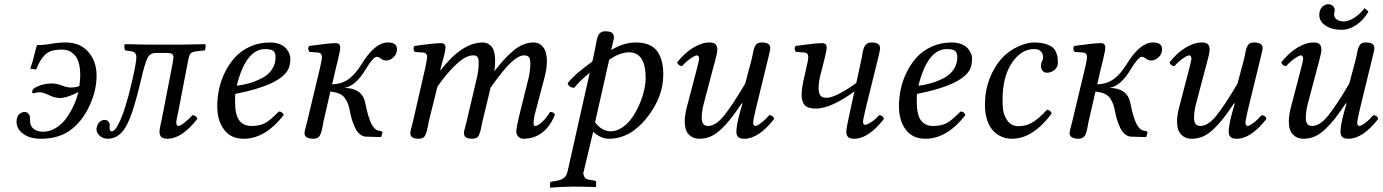

<svg xmlns="http://www.w3.org/2000/svg" viewBox="-20 -637 6445 895"><path d="M120.1 -84V-73.2Q120.1 -50.3 136.5 -36.6Q152.8 -22.9 181.2 -22.9Q211.9 -22.9 240.5 -40.5Q269 -58.1 289.3 -86.4Q309.6 -114.7 323.7 -145.8Q337.9 -176.8 345.2 -208Q293 -180.2 257.8 -180.2Q236.3 -180.2 208 -193.6Q179.7 -207 164.1 -207Q157.7 -207 147.7 -204.6Q137.7 -202.1 134.8 -202.1Q127.9 -202.1 130.9 -214.8Q133.8 -226.6 162.6 -237.3Q191.4 -248 221.2 -248Q243.2 -248 268.1 -238.5Q293 -229 310.1 -229Q333 -229 350.1 -235.8Q354 -268.1 354 -286.1Q354 -319.8 346.9 -345.2Q339.8 -370.6 320.1 -388.2Q300.3 -405.8 269 -405.8Q241.2 -405.8 222.4 -400.4Q203.6 -395 189.9 -381.6Q176.3 -368.2 168 -353.8Q159.7 -339.4 147.9 -313L121.1 -316.9Q127.9 -336.4 131.8 -350.3Q135.7 -364.3 141.1 -385.7L151.9 -426.8Q184.1 -426.8 218.3 -432.9Q252.4 -439 286.1 -439Q353.5 -439 391.8 -395Q430.2 -351.1 430.2 -284.2Q430.2 -217.8 399.4 -148.7Q368.7 -79.6 316.9 -37.1Q259.8 9.8 170.9 9.8Q120.1 9.8 88.6 -12.9Q57.1 -35.6 57.1 -69.8Q57.1 -83.5 61.5 -93.3Q65.9 -103 72.5 -107.4Q79.1 -111.8 84.2 -113.5Q89.4 -115.2 92.8 -115.2Q98.6 -115.2 104 -113.5Q109.4 -111.8 114.7 -104.2Q120.1 -96.7 120.1 -84Z M740.7 -115.2 784.7 -341.8Q788.6 -366.2 788.6 -370.1Q788.6 -381.3 781.7 -385.7Q774.9 -390.1 757.8 -390.1H704.6Q679.7 -390.1 667.5 -366.2Q655.3 -342.3 637.7 -266.1Q603 -117.7 574.7 -62Q541 9.8 481.9 9.8Q460.9 9.8 445.3 -3.7Q429.7 -17.1 429.7 -35.2Q429.7 -40 430.7 -42Q433.6 -57.6 443.8 -67.9Q454.1 -78.1 467.8 -78.1Q478.5 -78.1 485.1 -70.6Q491.7 -63 491.7 -51.8Q491.7 -48.8 490.7 -47.9Q489.3 -24.9 500.5 -24.9Q515.6 -24.9 532.7 -60.1Q563.5 -118.7 595.7 -258.8Q615.7 -346.2 615.7 -371.1Q615.7 -378.4 613.3 -383.5Q610.8 -388.7 608.6 -391.4Q606.4 -394 598.6 -396.2Q590.8 -398.4 587.6 -398.9Q584.5 -399.4 572.3 -400.9Q567.4 -401.4 564.9 -401.9Q560.5 -404.8 559.6 -416.3Q558.6 -427.7 562.5 -431.2Q636.7 -429.2 658.7 -429.2H839.8L937.5 -431.2Q939 -424.8 938 -414.1Q937 -403.3 933.6 -401.9L904.8 -398.9Q877.9 -396.5 870.1 -389.6Q862.3 -382.8 856.9 -355L812.5 -124L807.6 -100.6Q804.7 -86.9 803.2 -78.9Q801.8 -70.8 801.8 -66.9Q801.8 -49.8 811.5 -49.8Q819.3 -49.8 838.9 -64.5Q858.4 -79.1 877 -100.1Q894 -100.1 899.9 -83Q827.6 9.8 760.7 9.8Q739.7 9.8 731.7 1.2Q723.6 -7.3 723.6 -22.9Q723.6 -31.2 726.6 -46.4Q729.5 -61.5 734.1 -82.3Q738.8 -103 740.7 -115.2Z M1264.6 -370.1Q1264.6 -391.6 1253.9 -399.9Q1243.2 -408.2 1215.8 -408.2Q1126 -408.2 1083.5 -237.3Q1115.7 -241.2 1144.5 -249.8Q1173.3 -258.3 1201.9 -273.2Q1230.5 -288.1 1247.6 -313.2Q1264.6 -338.4 1264.6 -370.1ZM1076.7 -199.2Q1075.7 -191.4 1075.7 -165Q1075.7 -101.1 1095.5 -75.4Q1115.2 -49.8 1151.9 -49.8Q1189 -49.8 1213.6 -62.3Q1238.3 -74.7 1279.8 -117.2Q1295.9 -117.2 1302.7 -101.1Q1216.8 9.8 1115.7 9.8Q1056.2 9.8 1024.4 -32.7Q992.7 -75.2 992.7 -142.1Q992.7 -181.6 1001.2 -221.9Q1009.8 -262.2 1029.3 -301.5Q1048.8 -340.8 1076.7 -371.1Q1104.5 -401.4 1146.5 -420.2Q1188.5 -439 1238.8 -439Q1264.2 -439 1283.7 -431.2Q1303.2 -423.3 1313.5 -411.4Q1323.7 -399.4 1328.6 -387.5Q1333.5 -375.5 1333.5 -365.2Q1333.5 -332.5 1323.2 -313Q1284.2 -239.7 1076.7 -199.2Z M1735.4 -372.1Q1728 -372.1 1714.6 -356.9Q1701.2 -341.8 1687.5 -318.8Q1639.2 -235.4 1584.5 -227.1Q1668.5 -227.1 1682.6 -157.2Q1686 -138.7 1690.4 -121.1Q1694.8 -103.5 1702.4 -81.1Q1710 -58.6 1721.2 -44.2Q1732.4 -29.8 1745.6 -27.8L1752.4 -26.9Q1762.7 -24.9 1762.7 -19L1757.3 0L1755.4 2L1686.5 0Q1670.4 -0.5 1657 -12Q1643.6 -23.4 1635 -42Q1626.5 -60.5 1621.1 -77.6Q1615.7 -94.7 1612.3 -112.8Q1607.9 -136.7 1603.5 -149.4Q1598.6 -163.1 1589.1 -177.7Q1579.6 -192.4 1562.5 -200Q1545.4 -207.5 1520 -210L1488.3 -71.8Q1486.8 -64.9 1484.6 -52.7Q1482.4 -40.5 1481 -33.4Q1479.5 -26.4 1476.3 -17.1Q1473.1 -7.8 1469.2 -2.7Q1465.3 2.4 1458.5 6.1Q1451.7 9.8 1442.4 9.8Q1399.4 9.8 1399.4 -17.1Q1399.4 -21.5 1401.4 -30Q1403.3 -38.6 1407.2 -52.2L1412.1 -71.8L1471.7 -320.8Q1480.5 -357.4 1480.5 -372.1Q1480.5 -390.6 1462.4 -392.1L1422.4 -395Q1411.6 -411.6 1421.4 -422.9L1455.1 -427.2L1489.7 -431.6Q1502 -433.1 1518.1 -434.6Q1534.2 -436 1545.4 -436Q1565.9 -436 1565.9 -415Q1565.9 -407.2 1563.2 -394Q1560.5 -380.9 1554.7 -355.5L1545.9 -320.3L1528.3 -244.1Q1573.7 -245.1 1606 -269Q1637.7 -292.5 1665.5 -337.9Q1727.5 -439 1787.6 -439Q1830.6 -439 1830.6 -408.2Q1830.6 -385.3 1814.2 -370.1Q1797.9 -355 1781.7 -355Q1765.6 -355 1755.9 -363.5Q1746.1 -372.1 1735.4 -372.1Z M1962.4 -320.8Q1971.2 -362.3 1971.2 -372.1Q1971.2 -379.9 1966.6 -385.7Q1961.9 -391.6 1953.1 -392.1L1913.1 -395Q1902.3 -411.6 1912.1 -422.9L1945.3 -427.2L1980.5 -431.6Q1992.7 -433.1 2008.8 -434.6Q2024.9 -436 2036.1 -436Q2056.6 -436 2056.6 -415Q2056.6 -409.2 2054.4 -397.9Q2052.2 -386.7 2049.8 -376.5L2042 -348.6Q2037.1 -330.6 2034.7 -320.3L2032.2 -311L2034.2 -310.1Q2134.3 -439 2230.5 -439Q2255.4 -439 2271.7 -419.4Q2288.1 -399.9 2288.1 -352.1Q2288.1 -326.7 2284.2 -305.2Q2309.6 -336.9 2328.4 -357.7Q2347.2 -378.4 2370.8 -398.9Q2394.5 -419.4 2418.7 -429.2Q2442.9 -439 2468.3 -439Q2494.1 -439 2511.7 -417.5Q2529.3 -396 2529.3 -352.1Q2529.3 -318.8 2519 -278.8L2472.2 -101.1Q2467.3 -82.5 2467.3 -61Q2467.3 -49.8 2474.1 -49.8Q2487.3 -49.8 2506.8 -68.1Q2526.4 -86.4 2544.4 -115.2Q2563.5 -115.2 2566.4 -101.1Q2520 9.8 2418.5 9.8Q2406.7 9.8 2396.7 0.2Q2386.7 -9.3 2386.7 -23.4Q2386.7 -43 2404.3 -113.8L2443.4 -271Q2452.1 -306.2 2452.1 -341.8Q2452.1 -363.3 2445.3 -371.1Q2438.5 -378.9 2423.3 -378.9Q2397.9 -378.9 2363 -346.7Q2328.1 -314.5 2267.1 -229L2229 -71.8Q2227.1 -64.5 2224.4 -49.3Q2221.7 -34.2 2219.5 -26.1Q2217.3 -18.1 2213.1 -8.5Q2209 1 2201.4 5.4Q2193.8 9.8 2183.1 9.8Q2160.6 9.8 2151.6 2.9Q2142.6 -3.9 2142.6 -17.1Q2142.6 -21.5 2144.5 -30Q2146.5 -38.6 2150.4 -52.2L2155.3 -71.8L2203.1 -274.9Q2211.4 -312.5 2211.4 -341.8Q2211.4 -363.8 2205.8 -371.3Q2200.2 -378.9 2185.1 -378.9Q2167.5 -378.9 2145.3 -366.7Q2123 -354.5 2089.6 -320.3Q2056.2 -286.1 2019 -232.9L1979 -71.8Q1977.1 -64 1974.6 -48.8Q1971.7 -34.2 1969.5 -26.1Q1967.3 -18.1 1963.1 -8.5Q1959 1 1951.4 5.4Q1943.8 9.8 1933.1 9.8Q1910.6 9.8 1901.6 2.9Q1892.6 -3.9 1892.6 -17.1Q1892.6 -21.5 1894.5 -30Q1896.5 -38.6 1900.4 -52.2L1905.3 -71.8Z M2829.1 -403.8Q2887.7 -439 2943.8 -439Q2980 -439 3005.9 -427.7Q3031.7 -416.5 3045.7 -395.3Q3059.6 -374 3065.7 -348.1Q3071.8 -322.3 3071.8 -289.1Q3071.8 -181.6 2991.2 -83Q2915.5 9.8 2817.9 9.8Q2797.4 9.8 2777.6 0Q2757.8 -9.8 2745.1 -22.9L2701.2 161.1Q2697.8 170.9 2700.2 178.2Q2702.6 185.5 2705.1 189.7Q2707.5 193.8 2713.6 196.5Q2719.7 199.2 2723.9 200.2Q2728 201.2 2733.9 202.1L2752.9 205.1Q2758.8 206.5 2758.8 212.9V232.9L2756.8 234.9Q2689 232.9 2649.9 232.9Q2633.8 232.9 2607.9 234.1Q2582 235.4 2564 236.3L2545.9 237.8L2543.9 235.8V216.8Q2543.9 210.9 2554.2 209L2572.8 206.1Q2597.2 202.1 2609.1 192.1Q2621.1 182.1 2626 161.1L2729 -297.9Q2679.2 -256.8 2657.2 -228Q2631.8 -228 2626 -249Q2645.5 -273.4 2672.4 -296.6Q2699.2 -319.8 2741.2 -350.1L2753.9 -409.2Q2755.4 -416 2757.3 -428.2L2761.2 -447.3Q2762.2 -454.6 2765.6 -464.1Q2769 -473.6 2772.9 -478.8Q2776.9 -483.9 2783.7 -487.5Q2790.5 -491.2 2799.8 -491.2Q2822.8 -491.2 2832.3 -484.4Q2841.8 -477.5 2841.8 -463.9Q2841.8 -458.5 2839.4 -447.8L2833.5 -423.8Q2830.6 -410.6 2829.1 -403.8ZM2989.7 -272.9Q2989.7 -393.1 2912.1 -393.1Q2894.5 -393.1 2876.2 -387.2Q2857.9 -381.3 2846.9 -375.2Q2835.9 -369.1 2819.8 -358.9L2753.9 -66.9Q2784.7 -24.9 2828.1 -24.9Q2856 -24.9 2883.8 -44.9Q2911.6 -64.5 2932.1 -96.7Q2959.5 -139.6 2974.6 -187.5Q2989.7 -235.4 2989.7 -272.9Z M3557.6 -352.1 3502 -124Q3490.7 -74.2 3490.7 -66.9Q3490.7 -49.8 3501 -49.8Q3508.8 -49.8 3528.1 -64.2Q3547.4 -78.6 3565.9 -100.1Q3583 -100.1 3588.9 -83Q3516.6 9.8 3449.7 9.8Q3428.7 9.8 3420.7 1.2Q3412.6 -7.3 3412.6 -22.9Q3412.6 -52.7 3429.7 -115.2L3440.9 -153.8L3438 -155.8Q3408.2 -111.8 3387.5 -85.2Q3366.7 -58.6 3341.8 -34.9Q3316.9 -11.2 3292.2 -0.7Q3267.6 9.8 3238.8 9.8Q3210 9.8 3190.9 -10Q3171.9 -29.8 3171.9 -69.8Q3171.9 -100.1 3181.6 -137.2L3225.6 -305.2Q3238.8 -355.5 3238.8 -361.8Q3238.8 -378.9 3228.5 -378.9Q3220.2 -378.9 3199 -364.3Q3177.7 -349.6 3159.7 -329.1Q3142.6 -329.1 3136.7 -346.2Q3170.9 -390.1 3211.2 -414.6Q3251.5 -439 3287.6 -439Q3308.1 -439 3315.9 -430.4Q3323.7 -421.9 3323.7 -405.8Q3323.7 -397.5 3320.6 -382.8Q3317.4 -368.2 3311.5 -345.7L3302.7 -314L3259.8 -150.9Q3251 -116.2 3251 -86.9Q3251 -49.8 3280.8 -49.8Q3315.4 -49.8 3353.5 -95.9Q3391.6 -142.1 3453.6 -247.1L3482.9 -356.9Q3485.4 -365.2 3488 -379.6Q3490.7 -394 3492.7 -402.6Q3494.6 -411.1 3499 -420.7Q3503.4 -430.2 3510.7 -434.6Q3518.1 -439 3528.8 -439Q3551.8 -439 3561.3 -432.4Q3570.8 -425.8 3570.8 -412.1Q3570.8 -405.3 3564.7 -381.3Q3558.6 -357.4 3557.6 -352.1Z M3813 -320.3 3805.7 -293Q3795.9 -254.4 3795.9 -227.1Q3795.9 -204.1 3803.5 -192.6Q3811 -181.2 3834 -181.2Q3856.4 -181.2 3896.5 -202.6Q3936.5 -224.1 3971.7 -250.5L3994.6 -356.9Q3996.1 -363.8 3998.5 -376L4001.5 -395.5Q4002.9 -402.3 4006.3 -411.9Q4009.8 -421.4 4013.7 -426.5Q4017.6 -431.6 4024.4 -435.3Q4031.2 -439 4040.5 -439Q4063.5 -439 4073 -432.4Q4082.5 -425.8 4082.5 -412.1Q4082.5 -406.7 4080.1 -396L4074.7 -372.1Q4071.3 -358.9 4069.8 -352.1L4013.7 -124Q4002.9 -76.7 4002.9 -71.8Q4002.9 -55.2 4012.7 -55.2Q4021.5 -55.2 4040.8 -67.4Q4060.1 -79.6 4077.6 -100.1Q4094.7 -100.1 4100.6 -83Q4028.3 9.8 3961.9 9.8Q3940.9 9.8 3932.9 1.2Q3924.8 -7.3 3924.8 -22.9Q3924.8 -37.1 3941.9 -115.2L3962.9 -211.4Q3920.9 -179.2 3871.6 -155Q3822.3 -130.9 3782.7 -130.9Q3745.1 -130.9 3731 -147Q3716.8 -163.1 3716.8 -194.8Q3716.8 -220.2 3723.6 -253.9L3738.8 -320.8Q3747.6 -356.4 3747.6 -372.1Q3747.6 -390.6 3730 -392.1L3689.9 -395Q3679.2 -411.6 3689 -422.9L3722.2 -427.2L3757.3 -431.6Q3769.5 -433.1 3785.6 -434.6Q3801.8 -436 3813 -436Q3833.5 -436 3833.5 -415Q3833.5 -398.4 3813 -320.3Z M4442.4 -370.1Q4442.4 -391.6 4431.6 -399.9Q4420.9 -408.2 4393.6 -408.2Q4303.7 -408.2 4261.2 -237.3Q4293.5 -241.2 4322.3 -249.8Q4351.1 -258.3 4379.6 -273.2Q4408.2 -288.1 4425.3 -313.2Q4442.4 -338.4 4442.4 -370.1ZM4254.4 -199.2Q4253.4 -191.4 4253.4 -165Q4253.4 -101.1 4273.2 -75.4Q4293 -49.8 4329.6 -49.8Q4366.7 -49.8 4391.4 -62.3Q4416 -74.7 4457.5 -117.2Q4473.6 -117.2 4480.5 -101.1Q4394.5 9.8 4293.5 9.8Q4233.9 9.8 4202.1 -32.7Q4170.4 -75.2 4170.4 -142.1Q4170.4 -181.6 4179 -221.9Q4187.5 -262.2 4207 -301.5Q4226.6 -340.8 4254.4 -371.1Q4282.2 -401.4 4324.2 -420.2Q4366.2 -439 4416.5 -439Q4441.9 -439 4461.4 -431.2Q4481 -423.3 4491.2 -411.4Q4501.5 -399.4 4506.3 -387.5Q4511.2 -375.5 4511.2 -365.2Q4511.2 -332.5 4501 -313Q4461.9 -239.7 4254.4 -199.2Z M4697.3 9.8Q4667.5 9.8 4642.1 -2.9Q4616.7 -16.1 4601.1 -38.1Q4571.3 -79.6 4571.3 -148.9Q4571.3 -214.4 4593.3 -271.2Q4615.2 -328.1 4653.3 -368.7Q4683.1 -400.4 4725.1 -419.7Q4767.1 -439 4799.3 -439Q4830.6 -439 4852.5 -432.4Q4874.5 -425.8 4885.7 -416.7Q4897 -407.7 4903.1 -393.1Q4909.2 -378.4 4910.2 -368.2Q4911.1 -357.9 4911.1 -342.8Q4911.1 -324.2 4895.5 -311Q4879.9 -297.9 4859.4 -297.9Q4847.2 -297.9 4839.8 -307.6Q4832.5 -317.4 4832.5 -330.1Q4832.5 -342.3 4837.4 -351.1Q4842.3 -359.4 4842.3 -370.1Q4842.3 -385.3 4834.2 -394.5Q4826.2 -403.8 4817.9 -406Q4809.6 -408.2 4800.3 -408.2Q4739.7 -408.2 4696.5 -343.3Q4653.3 -278.3 4653.3 -170.9Q4653.3 -129.4 4659.4 -108.9Q4665.5 -88.4 4678.2 -71.8Q4696.3 -48.8 4728.5 -48.8Q4765.6 -48.8 4796.4 -68.6Q4827.1 -88.4 4860.4 -125.5Q4867.2 -125.5 4873.8 -120.6Q4880.4 -115.7 4882.3 -108.4Q4844.2 -54.7 4796.4 -22.5Q4748.5 9.8 4697.3 9.8Z M5301.8 -372.1Q5294.4 -372.1 5281 -356.9Q5267.6 -341.8 5253.9 -318.8Q5205.6 -235.4 5150.9 -227.1Q5234.9 -227.1 5249 -157.2Q5252.4 -138.7 5256.8 -121.1Q5261.2 -103.5 5268.8 -81.1Q5276.4 -58.6 5287.6 -44.2Q5298.8 -29.8 5312 -27.8L5318.8 -26.9Q5329.1 -24.9 5329.1 -19L5323.7 0L5321.8 2L5252.9 0Q5236.8 -0.5 5223.4 -12Q5210 -23.4 5201.4 -42Q5192.9 -60.5 5187.5 -77.6Q5182.1 -94.7 5178.7 -112.8Q5174.3 -136.7 5169.9 -149.4Q5165 -163.1 5155.5 -177.7Q5146 -192.4 5128.9 -200Q5111.8 -207.5 5086.4 -210L5054.7 -71.8Q5053.2 -64.9 5051 -52.7Q5048.8 -40.5 5047.4 -33.4Q5045.9 -26.4 5042.7 -17.1Q5039.6 -7.8 5035.6 -2.7Q5031.7 2.4 5024.9 6.1Q5018.1 9.8 5008.8 9.8Q4965.8 9.8 4965.8 -17.1Q4965.8 -21.5 4967.8 -30Q4969.7 -38.6 4973.6 -52.2L4978.5 -71.8L5038.1 -320.8Q5046.9 -357.4 5046.9 -372.1Q5046.9 -390.6 5028.8 -392.1L4988.8 -395Q4978 -411.6 4987.8 -422.9L5021.5 -427.2L5056.2 -431.6Q5068.4 -433.1 5084.5 -434.6Q5100.6 -436 5111.8 -436Q5132.3 -436 5132.3 -415Q5132.3 -407.2 5129.6 -394Q5127 -380.9 5121.1 -355.5L5112.3 -320.3L5094.7 -244.1Q5140.1 -245.1 5172.4 -269Q5204.1 -292.5 5231.9 -337.9Q5293.9 -439 5354 -439Q5397 -439 5397 -408.2Q5397 -385.3 5380.6 -370.1Q5364.3 -355 5348.1 -355Q5332 -355 5322.3 -363.5Q5312.5 -372.1 5301.8 -372.1Z M5852.5 -352.1 5796.9 -124Q5785.6 -74.2 5785.6 -66.9Q5785.6 -49.8 5795.9 -49.8Q5803.7 -49.8 5823 -64.2Q5842.3 -78.6 5860.8 -100.1Q5877.9 -100.1 5883.8 -83Q5811.5 9.8 5744.6 9.8Q5723.6 9.8 5715.6 1.2Q5707.5 -7.3 5707.5 -22.9Q5707.5 -52.7 5724.6 -115.2L5735.8 -153.8L5732.9 -155.8Q5703.1 -111.8 5682.4 -85.2Q5661.6 -58.6 5636.7 -34.9Q5611.8 -11.2 5587.2 -0.7Q5562.5 9.8 5533.7 9.8Q5504.9 9.8 5485.8 -10Q5466.8 -29.8 5466.8 -69.8Q5466.8 -100.1 5476.6 -137.2L5520.5 -305.2Q5533.7 -355.5 5533.7 -361.8Q5533.7 -378.9 5523.4 -378.9Q5515.1 -378.9 5493.9 -364.3Q5472.7 -349.6 5454.6 -329.1Q5437.5 -329.1 5431.6 -346.2Q5465.8 -390.1 5506.1 -414.6Q5546.4 -439 5582.5 -439Q5603 -439 5610.8 -430.4Q5618.7 -421.9 5618.7 -405.8Q5618.7 -397.5 5615.5 -382.8Q5612.3 -368.2 5606.4 -345.7L5597.7 -314L5554.7 -150.9Q5545.9 -116.2 5545.9 -86.9Q5545.9 -49.8 5575.7 -49.8Q5610.4 -49.8 5648.4 -95.9Q5686.5 -142.1 5748.5 -247.1L5777.8 -356.9Q5780.3 -365.2 5783 -379.6Q5785.6 -394 5787.6 -402.6Q5789.6 -411.1 5793.9 -420.7Q5798.3 -430.2 5805.7 -434.6Q5813 -439 5823.7 -439Q5846.7 -439 5856.2 -432.4Q5865.7 -425.8 5865.7 -412.1Q5865.7 -405.3 5859.6 -381.3Q5853.5 -357.4 5852.5 -352.1Z M6373.5 -352.1 6317.9 -124Q6306.6 -74.2 6306.6 -66.9Q6306.6 -49.8 6316.9 -49.8Q6324.7 -49.8 6344 -64.2Q6363.3 -78.6 6381.8 -100.1Q6398.9 -100.1 6404.8 -83Q6332.5 9.8 6265.6 9.8Q6244.6 9.8 6236.6 1.2Q6228.5 -7.3 6228.5 -22.9Q6228.5 -52.7 6245.6 -115.2L6256.8 -153.8L6253.9 -155.8Q6224.1 -111.8 6203.4 -85.2Q6182.6 -58.6 6157.7 -34.9Q6132.8 -11.2 6108.2 -0.7Q6083.5 9.8 6054.7 9.8Q6025.9 9.8 6006.8 -10Q5987.8 -29.8 5987.8 -69.8Q5987.8 -100.1 5997.6 -137.2L6041.5 -305.2Q6054.7 -355.5 6054.7 -361.8Q6054.7 -378.9 6044.4 -378.9Q6036.1 -378.9 6014.9 -364.3Q5993.7 -349.6 5975.6 -329.1Q5958.5 -329.1 5952.6 -346.2Q5986.8 -390.1 6027.1 -414.6Q6067.4 -439 6103.5 -439Q6124 -439 6131.8 -430.4Q6139.6 -421.9 6139.6 -405.8Q6139.6 -397.5 6136.5 -382.8Q6133.3 -368.2 6127.4 -345.7L6118.7 -314L6075.7 -150.9Q6066.9 -116.2 6066.9 -86.9Q6066.9 -49.8 6096.7 -49.8Q6131.3 -49.8 6169.4 -95.9Q6207.5 -142.1 6269.5 -247.1L6298.8 -356.9Q6301.3 -365.2 6304 -379.6Q6306.6 -394 6308.6 -402.6Q6310.5 -411.1 6314.9 -420.7Q6319.3 -430.2 6326.7 -434.6Q6334 -439 6344.7 -439Q6367.7 -439 6377.2 -432.4Q6386.7 -425.8 6386.7 -412.1Q6386.7 -405.3 6380.6 -381.3Q6374.5 -357.4 6373.5 -352.1ZM6358.9 -583Q6337.4 -544.4 6303.2 -521.2Q6269 -498 6232.9 -498Q6188.5 -498 6159.2 -517.6Q6129.9 -537.1 6129.9 -566.9Q6129.9 -591.8 6143.3 -604.5Q6156.7 -617.2 6170.9 -617.2Q6185.5 -617.2 6193.6 -608.9Q6201.7 -600.6 6201.7 -589.8Q6201.7 -585.4 6200.2 -579.8Q6198.7 -574.2 6198.7 -569.8Q6198.7 -555.2 6211.4 -546.1Q6224.1 -537.1 6245.6 -537.1Q6266.1 -537.1 6293.9 -554.9Q6321.8 -572.8 6340.8 -599.1Z"/></svg>

Font: Linux Libertine G
Style: Italic
Weight: 400
Italic angle: -12°
Designer: Philipp H. Poll
Foundry: Philipp H. Poll
Version: Version 5.1.3